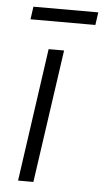

<svg xmlns="http://www.w3.org/2000/svg" viewBox="-51 -709 401 743"><g transform="rotate(5 150.0 -338.0)"><path d="M48 0 121.5 -517H181.5L107.5 0ZM41.5 -626 48.5 -675.5H300.5L293.5 -626Z"/></g></svg>

Font: Public Sans Thin ExtraLight
Style: Italic
Weight: 250
Italic angle: -8°
Version: Version 2.001